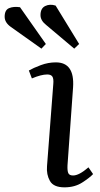

<svg xmlns="http://www.w3.org/2000/svg" viewBox="-108 -791 429 825"><path d="M121 -430Q123 -453 117 -462Q111 -471 95 -471Q69 -471 29 -454L16 -488Q35 -499 67 -511Q99 -523 132 -523Q213 -523 206 -416L182 -80Q181 -57 185.5 -47Q190 -37 206 -37Q232 -37 272 -72L292 -43Q277 -27 245 -6.5Q213 14 169 14Q122 14 106.5 -13.5Q91 -41 94 -77ZM90 -684Q66 -703 66 -726Q66 -755 86 -765Q106 -775 131 -767L232 -602L211 -582ZM-61 -675Q-88 -694 -88 -719Q-88 -748 -69 -756Q-50 -764 -22 -760L89 -602L70 -582Z"/></svg>

Font: Literata 36pt
Style: Italic
Weight: 400
Italic angle: -2°
Designer: Latin by Veronika Burian and Jose Scaglione. Greek by Irene Vlachou. Cyrillic by Vera Evstafieva
Foundry: TypeTogether
Version: Version 3.002